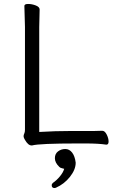

<svg xmlns="http://www.w3.org/2000/svg" viewBox="-20 -725 587 969"><path d="M255 224Q241 224 241 210Q241 203 247 198Q266 185 282.5 165Q299 145 304 127Q302 126 292.5 124Q283 122 279 117Q257 96 257 73.5Q257 51 273 39Q289 27 309.5 27Q330 27 344 45Q358 63 362 96Q362 131 333 167.5Q304 204 263 222Q259 224 255 224ZM178 -59Q256 -64 345 -64H458Q482 -64 495 -65H496Q509 -65 518.5 -46Q528 -27 528 -11Q528 5 517 5H516Q477 -1 413 -1H372Q180 -1 142 9H139Q122 9 106 -19Q99 -30 99 -37Q99 -44 102.5 -51Q106 -58 106 -70V-589L103 -695Q103 -705 122 -705Q141 -705 160.5 -697.5Q180 -690 180 -677L178 -588Z"/></svg>

Font: Moon Stars Kai T
Style: Regular
Weight: 400
Designer: GuiWonder
Version: Version 1.101